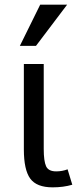

<svg xmlns="http://www.w3.org/2000/svg" viewBox="-20 -786 340 821"><path d="M289.1 3.9Q251 15.1 205.1 15.1Q136.7 15.1 109.4 -22.2Q82 -59.6 82 -147V-512.2H167V-148.9Q167 -97.2 177 -75.2Q187 -53.2 220.2 -53.2Q246.1 -53.2 269 -62ZM133.8 -589.8H64.9L151.9 -766.1H267.1Z"/></svg>

Font: Lorenzo Sans
Style: Regular
Weight: 400
Foundry: Intel Corporation
Version: Version 1.00; ttfautohint (v1.5)